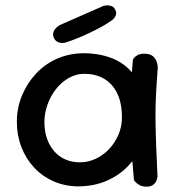

<svg xmlns="http://www.w3.org/2000/svg" viewBox="-20 -699 653 718"><path d="M275 -2Q224 -2 181.5 -20.5Q139 -39 108 -72Q77 -105 60 -149Q43 -193 43 -243Q43 -296 62.5 -342.5Q82 -389 115.5 -424.5Q149 -460 193.5 -479.5Q238 -499 290 -500Q363 -500 416 -473.5Q469 -447 497.5 -391.5Q526 -336 526 -250Q526 -200 508.5 -155.5Q491 -111 458 -77Q425 -43 379 -23Q333 -3 275 -2ZM279 -92Q310 -92 338.5 -105.5Q367 -119 388.5 -142Q410 -165 423 -195.5Q436 -226 436 -259Q436 -315 417.5 -351.5Q399 -388 367.5 -405.5Q336 -423 295 -423Q265 -423 237.5 -407.5Q210 -392 189.5 -366Q169 -340 157.5 -307.5Q146 -275 146 -242Q146 -199 162.5 -164.5Q179 -130 209 -111Q239 -92 279 -92ZM529 -1Q512 -1 501.5 -7Q491 -13 486 -19Q481 -25 481 -25Q474 -98 470 -170.5Q466 -243 468 -319Q470 -395 477 -476Q477 -476 481 -482Q485 -488 495.5 -493.5Q506 -499 525 -498Q542 -497 551.5 -489Q561 -481 565 -470.5Q569 -460 569.5 -452.5Q570 -445 570 -445Q566 -394 563.5 -347Q561 -300 561.5 -252.5Q562 -205 564 -153Q566 -101 569 -39Q569 -39 568 -33.5Q567 -28 563.5 -20.5Q560 -13 551.5 -7Q543 -1 529 -1ZM226 -540Q226 -540 221 -539Q216 -538 209 -538.5Q202 -539 195 -542.5Q188 -546 183 -554Q177 -565 179 -575Q181 -585 187 -591.5Q193 -598 198 -601.5Q203 -605 203 -605Q252 -627 292 -644Q332 -661 367 -677Q367 -677 372 -678Q377 -679 383.5 -679Q390 -679 397.5 -676Q405 -673 410 -665Q415 -656 414.5 -649Q414 -642 410.5 -636.5Q407 -631 404 -628Q401 -625 401 -625Q382 -611 360 -599Q338 -587 315 -576Q292 -565 269.5 -556Q247 -547 226 -540Z"/></svg>

Font: Sour Gummy
Style: Regular
Weight: 400
Designer: Stefie Justprince
Foundry: Eifetstype
Version: Version 1.000